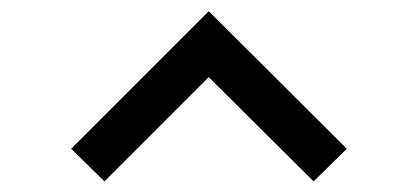

<svg xmlns="http://www.w3.org/2000/svg" viewBox="-20 -786 748 349"><path d="M109.4 -515.6 169.8 -456.3 359.4 -645.8 550 -456.3 610.4 -515.6 359.4 -765.6Z"/></svg>

Font: Manrope3 Bold
Style: Regular
Weight: 700
Designer: Mikhail Sharanda
Foundry: Mikhail Sharanda
Version: Version 3.000;PS 003.000;hotconv 1.0.88;makeotf.lib2.5.64775